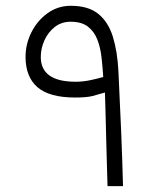

<svg xmlns="http://www.w3.org/2000/svg" viewBox="-20 -633 541 653"><path d="M66.9 -439.5Q66.9 -483.4 86.9 -523.2Q106.9 -563 141.8 -588.1Q176.8 -613.3 220.7 -613.3Q280.3 -613.3 314.2 -585.9Q348.1 -558.6 363.8 -508.3Q379.4 -458 382.8 -389.6Q388.2 -281.2 392.1 -185.8Q396 -90.3 398.4 0H345.7Q344.7 -32.2 343.5 -75.7Q342.3 -119.1 341.1 -164.8Q339.8 -210.4 338.9 -251Q337.9 -291.5 336.9 -318.4Q315.9 -312 295.4 -306.6Q274.9 -301.3 235.8 -301.3Q147.9 -301.3 107.4 -336.4Q66.9 -371.6 66.9 -439.5ZM220.2 -559.1Q189 -559.1 166 -541Q143.1 -522.9 130.9 -495.4Q118.7 -467.8 118.7 -439.5Q118.7 -355 237.3 -355Q263.2 -355 288.6 -360.6Q314 -366.2 331.1 -371.1Q329.1 -403.8 325.4 -437Q321.8 -470.2 311.3 -497.8Q300.8 -525.4 279.3 -542.2Q257.8 -559.1 220.2 -559.1Z"/></svg>

Font: Vazir Thin UI
Style: Thin-UI
Weight: 100
Designer: Saber Rastikerdar
Foundry: Saber Rastikerdar
Version: Version 30.0.0